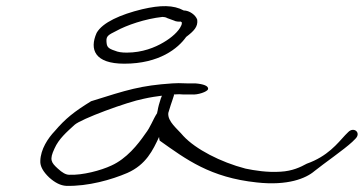

<svg xmlns="http://www.w3.org/2000/svg" viewBox="-20 -710 1182 624"><path d="M111 -187C110 -170 120 -152 140 -133C159 -116 177 -107 195 -106C266 -104 343 -126 394 -148C455 -175 477 -222 497 -265C497 -261 498 -257 499 -253C585 -192 663 -133 815 -117C915 -106 974 -130 1002 -154C1033 -179 1097 -223 1125 -249L1136 -260C1154 -279 1130 -299 1112 -281L1102 -271C1077 -244 1045 -202 977 -178C957 -167 930 -154 892 -152C849 -149 807 -156 778 -162C697 -183 616 -225 576 -268C556 -292 524 -315 527 -343C530 -353 533 -362 535 -369C538 -379 542 -388 544 -396C545 -399 546 -401 545 -403C559 -404 567 -404 575 -403H603C623 -401 654 -412 656 -420C659 -431 640 -437 615 -439H588C569 -440 550 -440 540 -439C436 -432 394 -418 276 -381C221 -347 193 -325 158 -284C136 -261 112 -225 111 -187ZM157 -227C171 -259 197 -281 222 -304C242 -323 394 -379 447 -389C469 -394 490 -397 506 -399C505 -396 505 -394 503 -391C498 -376 494 -362 492 -349C492 -347 490 -345 491 -343C476 -320 470 -298 452 -275C428 -240 391 -194 342 -172C308 -156 248 -140 205 -142C194 -142 182 -149 168 -162C146 -182 140 -191 157 -227ZM294 -603C270 -549 288 -503 384 -503C498 -503 559 -553 585 -590C610 -609 624 -623 621 -646C616 -661 596 -676 577 -676C544 -694 502 -694 442 -680C372 -663 313 -637 294 -603ZM326 -576C325 -593 333 -597 357 -609C391 -628 452 -649 508 -655C513 -655 519 -654 524 -651L546 -643C551 -640 562 -639 567 -640L570 -638L571 -637C571 -634 571 -631 569 -627C561 -608 537 -587 511 -572C484 -556 443 -539 392 -539C375 -539 363 -541 354 -545C329 -553 327 -559 326 -576Z"/></svg>

Font: Stray Cat
Style: UltExtObl
Weight: 400
Version: Version 1.0